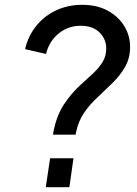

<svg xmlns="http://www.w3.org/2000/svg" viewBox="-20 -777 568 797"><path d="M200 -218 202 -231Q215 -297 245 -343Q275 -389 318 -428Q342 -450 366 -472Q390 -494 405.5 -519Q421 -544 421 -576Q421 -614 393.5 -642Q366 -670 314 -670Q263 -670 223.5 -638Q184 -606 171 -553L84 -573Q97 -628 130.5 -669.5Q164 -711 213 -734Q262 -757 321 -757Q383 -757 427.5 -732.5Q472 -708 496 -668.5Q520 -629 520 -582Q520 -536 499.5 -500Q479 -464 448.5 -434Q418 -404 388 -376Q352 -343 328.5 -308Q305 -273 296 -229L294 -218ZM170 0 188 -120H285L268 0Z"/></svg>

Font: Plus Jakarta Sans Medium
Style: Italic
Weight: 500
Italic angle: -8°
Designer: Gumpita Rahayu
Foundry: Tokotype
Version: Version 2.071; ttfautohint (v1.8.4.7-5d5b);gftools[0.9.29]